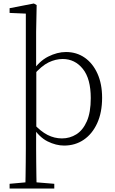

<svg xmlns="http://www.w3.org/2000/svg" viewBox="-20 -820 657 1100"><path d="M125 260Q126 229 126.5 189.5Q127 150 127.5 108.5Q128 67 128 32V-742L35 -746V-773L174 -800L190 -791L187 -637V-427L188 -416V-85L187 -76V32Q187 67 187.5 108.5Q188 150 188.5 189.5Q189 229 190 260ZM347 14Q301 14 252.5 -10Q204 -34 163 -98H160L172 -112Q213 -67 252.5 -47Q292 -27 335 -27Q380 -27 417.5 -50.5Q455 -74 477.5 -125Q500 -176 500 -258Q500 -369 454.5 -425.5Q409 -482 339 -482Q299 -482 258.5 -462.5Q218 -443 171 -389L159 -405H161Q203 -469 255.5 -495.5Q308 -522 358 -522Q419 -522 465.5 -489.5Q512 -457 538.5 -398Q565 -339 565 -260Q565 -176 537 -114.5Q509 -53 460 -19.5Q411 14 347 14ZM35 260V233L146 223H169L291 233V260Z"/></svg>

Font: Noto Serif JP
Style: Regular
Weight: 200
Designer: Ryoko NISHIZUKA 西塚涼子 (kana & ideographs); Frank Grießhammer (Latin, Greek & Cyrillic); Wenlong ZHANG 张文龙 (bopomofo); San
Foundry: Adobe
Version: Version 2.001;hotconv 1.1.0;makeotfexe 2.6.0